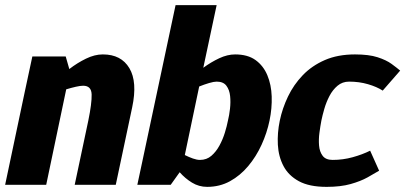

<svg xmlns="http://www.w3.org/2000/svg" viewBox="-31 -720 1579 748"><path d="M420 0H260L313 -250Q327 -318 326 -352Q325 -386 293 -386Q282 -386 264.5 -382Q247 -378 227 -372L149 0H-11L65 -360L95 -500H225L239 -451Q270 -475 304 -491.5Q338 -508 369 -508H370Q441 -508 473 -454.5Q505 -401 484 -302L473 -250Z M857 -250Q862 -270 865 -296Q868 -322 865.5 -346Q863 -370 851 -386Q839 -402 813 -402Q802 -402 783.5 -396.5Q765 -391 745 -383L689 -116Q705 -108 720.5 -102.5Q736 -97 748 -97Q774 -97 792.5 -113Q811 -129 824 -153Q837 -177 845 -203Q853 -229 857 -250ZM813 -700 761 -456Q791 -478 823 -493Q855 -508 885 -508Q934 -508 964.5 -486Q995 -464 1010.5 -427Q1026 -390 1027.5 -344Q1029 -298 1019 -250Q1009 -202 988 -156Q967 -110 936 -73Q905 -36 865 -14Q825 8 776 8Q744 8 717 -8.5Q690 -25 669 -49L634 0H504L519 -70L653 -700Z M1241 8Q1174 8 1133.5 -14Q1093 -36 1073.5 -73Q1054 -110 1051.5 -156Q1049 -202 1059 -250Q1069 -298 1091 -344Q1113 -390 1148.5 -427Q1184 -464 1234.5 -486Q1285 -508 1352 -508Q1406 -508 1440 -497Q1474 -486 1494.5 -471Q1515 -456 1528 -445L1460 -367Q1437 -382 1402.5 -392Q1368 -402 1329 -402Q1303 -402 1284 -386Q1265 -370 1252.5 -346Q1240 -322 1232.5 -296Q1225 -270 1221 -250Q1217 -229 1213.5 -203Q1210 -177 1212 -153Q1214 -129 1226 -113Q1238 -97 1265 -97Q1305 -97 1343 -107.5Q1381 -118 1411 -133L1446 -55Q1428 -44 1401 -29Q1374 -14 1335 -3Q1296 8 1242 8Z"/></svg>

Font: Epunda Sans ExtraBold
Style: Italic
Weight: 800
Italic angle: -12.0243°
Designer: Simon Atzbach
Foundry: typofactur
Version: Version 2.204; ttfautohint (v1.8.4.7-5d5b)